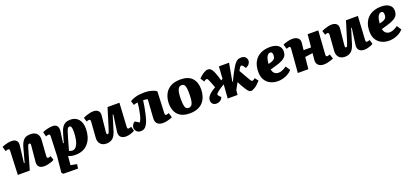

<svg xmlns="http://www.w3.org/2000/svg" viewBox="36 -1646 6415 2988"><g transform="rotate(-20 3243.5 -152.5)"><path d="M671 -32Q657 -21 628 -10.5Q599 0 566 7Q533 14 506 14Q447 14 420 -14.5Q393 -43 398 -95L423 -359Q425 -381 420 -389Q415 -397 405 -397Q394 -397 387.5 -390.5Q381 -384 375 -366Q369 -348 358 -312L268 0H70L86 -394Q87 -426 65 -426Q57 -426 46 -422.5Q35 -419 19 -413L-4 -491Q6 -497 32.5 -506Q59 -515 92 -522Q125 -529 157 -529Q208 -529 235 -502.5Q262 -476 256 -422L222 -141L233 -138L299 -379Q319 -451 355.5 -490Q392 -529 471 -529Q540 -529 575 -489.5Q610 -450 604 -383L586 -132Q584 -110 588.5 -99.5Q593 -89 609 -89Q620 -89 631 -93Q642 -97 649 -101Z M756 -375Q758 -404 753 -414.5Q748 -425 733 -425Q724 -425 710 -421.5Q696 -418 687 -414L668 -490Q696 -504 744 -516.5Q792 -529 837 -529Q889 -529 911 -496.5Q933 -464 926 -414L900 -224L911 -221L944 -336Q955 -375 967.5 -409.5Q980 -444 999.5 -471Q1019 -498 1050.5 -513.5Q1082 -529 1132 -529Q1213 -529 1262.5 -474Q1312 -419 1312 -314Q1312 -251 1295.5 -192Q1279 -133 1243.5 -86.5Q1208 -40 1153 -13Q1098 14 1021 14Q986 14 955 7Q924 0 905 -9L892 138L994 157L984 228L741 225L718 201L744 -63ZM1081 -433Q1067 -433 1056.5 -423Q1046 -413 1033.5 -379Q1021 -345 1001 -274L946 -79Q971 -66 999 -66Q1041 -66 1067.5 -105Q1094 -144 1106.5 -206.5Q1119 -269 1119 -339Q1119 -389 1110 -411Q1101 -433 1081 -433Z M1340 -483Q1358 -493 1388 -504Q1418 -515 1450.5 -522Q1483 -529 1509 -529Q1563 -529 1590.5 -501.5Q1618 -474 1612 -420L1586 -160Q1584 -137 1587 -127.5Q1590 -118 1603 -118Q1615 -118 1623 -135Q1631 -152 1645 -197L1743 -515H1940L1917 -121Q1916 -89 1937 -89Q1949 -89 1961.5 -93Q1974 -97 1984 -101L2004 -29Q1978 -12 1935.5 1Q1893 14 1857 14Q1800 14 1771 -17.5Q1742 -49 1751 -110L1788 -375L1778 -377L1703 -132Q1677 -49 1636 -17.5Q1595 14 1536 14Q1472 14 1437 -25Q1402 -64 1407 -132L1426 -389Q1427 -411 1420.5 -418.5Q1414 -426 1401 -426Q1384 -426 1361 -414Z M2118 -476Q2155 -501 2214 -517Q2273 -533 2361 -533Q2400 -533 2441.5 -525Q2483 -517 2514.5 -504Q2546 -491 2556 -478L2540 -122Q2539 -89 2561 -89Q2569 -89 2579.5 -92Q2590 -95 2606 -101L2629 -24Q2617 -17 2592 -8Q2567 1 2534.5 7.5Q2502 14 2469 14Q2412 14 2380 -17Q2348 -48 2352 -109L2373 -415Q2362 -420 2340 -423Q2318 -426 2300 -426Q2293 -372 2283 -316.5Q2273 -261 2262.5 -215.5Q2252 -170 2245 -145Q2225 -73 2193 -29Q2161 15 2106 15Q2059 15 2034.5 -12.5Q2010 -40 2010 -72Q2010 -100 2026 -124.5Q2042 -149 2064 -160L2133 -117Q2148 -140 2159 -168.5Q2170 -197 2179 -240Q2190 -285 2197 -333.5Q2204 -382 2208 -422Q2193 -421 2174 -417Q2155 -413 2140 -405Z M2914 16Q2826 16 2769.5 -16Q2713 -48 2685.5 -105Q2658 -162 2658 -237Q2658 -316 2687.5 -383Q2717 -450 2782 -490.5Q2847 -531 2955 -531Q3081 -531 3144 -464Q3207 -397 3207 -280Q3207 -223 3191.5 -170Q3176 -117 3142 -75Q3108 -33 3051.5 -8.5Q2995 16 2914 16ZM2925 -71Q2964 -71 2982 -101Q3000 -131 3005 -179Q3010 -227 3010 -281Q3010 -327 3005.5 -363.5Q3001 -400 2986.5 -421Q2972 -442 2941 -442Q2899 -442 2878 -395.5Q2857 -349 2857 -233Q2857 -158 2870 -114.5Q2883 -71 2925 -71Z M3703 -222 3713 -221Q3737 -272 3757 -312.5Q3777 -353 3792 -377Q3820 -428 3843 -461.5Q3866 -495 3892.5 -512Q3919 -529 3957 -529Q4006 -529 4029 -503Q4052 -477 4052 -445Q4052 -416 4033.5 -391.5Q4015 -367 3975 -350L3956 -378Q3942 -400 3928 -408Q3914 -416 3896 -394Q3890 -386 3882.5 -373.5Q3875 -361 3864 -341Q3877 -317 3892.5 -291.5Q3908 -266 3926 -233Q3948 -193 3961 -170.5Q3974 -148 3983 -138Q3992 -128 4004 -128Q4015 -128 4026 -136.5Q4037 -145 4048 -155L4092 -98Q4039 -38 3996 -12Q3953 14 3931 14Q3907 14 3888.5 -5.5Q3870 -25 3842 -70Q3825 -97 3808 -128Q3791 -159 3777 -187Q3760 -158 3744 -129Q3728 -100 3716 -76L3709 0H3546L3563 -229Q3487 -184 3451.5 -156Q3416 -128 3416 -113Q3416 -106 3420 -100Q3424 -94 3434 -82L3460 -57Q3448 -21 3419 -3Q3390 15 3359 15Q3316 15 3294.5 -9Q3273 -33 3273 -66Q3273 -151 3421 -231Q3414 -253 3405.5 -275Q3397 -297 3386 -324Q3371 -361 3362 -379Q3353 -397 3339 -397Q3328 -397 3317 -390Q3306 -383 3293 -374L3252 -437Q3297 -483 3338 -507Q3379 -531 3404 -531Q3438 -531 3459.5 -509.5Q3481 -488 3499 -444Q3512 -412 3523 -380Q3534 -348 3548 -299L3575 -316L3588 -517H3756Z M4436 -529Q4520 -529 4568.5 -494Q4617 -459 4617 -395Q4617 -355 4600.5 -324Q4584 -293 4540 -267.5Q4496 -242 4416 -220L4330 -196Q4337 -150 4364.5 -128Q4392 -106 4428 -106Q4460 -106 4495.5 -121Q4531 -136 4563 -160L4612 -86Q4580 -50 4539 -28Q4498 -6 4456 4Q4414 14 4379 14Q4307 14 4252 -13.5Q4197 -41 4165.5 -94Q4134 -147 4134 -225Q4134 -323 4171 -391Q4208 -459 4276 -494Q4344 -529 4436 -529ZM4447 -394Q4447 -423 4436.5 -435Q4426 -447 4410 -447Q4380 -447 4357 -411.5Q4334 -376 4327 -288L4372 -300Q4409 -311 4428 -330.5Q4447 -350 4447 -394Z M5028 -213 4901 -195 4881 0H4707L4739 -394Q4742 -426 4718 -426Q4710 -426 4699 -422.5Q4688 -419 4672 -413L4649 -491Q4661 -498 4687.5 -507Q4714 -516 4747 -522.5Q4780 -529 4810 -529Q4861 -529 4895.5 -502.5Q4930 -476 4926 -422Q4923 -393 4919.5 -363.5Q4916 -334 4913 -304H5037L5057 -515H5233L5206 -121Q5205 -89 5227 -89Q5236 -89 5246.5 -92.5Q5257 -96 5273 -102L5297 -24Q5284 -18 5257.5 -9Q5231 0 5198.5 7Q5166 14 5135 14Q5079 14 5046 -16Q5013 -46 5018 -101Z M5289 -483Q5307 -493 5337 -504Q5367 -515 5399.5 -522Q5432 -529 5458 -529Q5512 -529 5539.5 -501.5Q5567 -474 5561 -420L5535 -160Q5533 -137 5536 -127.5Q5539 -118 5552 -118Q5564 -118 5572 -135Q5580 -152 5594 -197L5692 -515H5889L5866 -121Q5865 -89 5886 -89Q5898 -89 5910.5 -93Q5923 -97 5933 -101L5953 -29Q5927 -12 5884.5 1Q5842 14 5806 14Q5749 14 5720 -17.5Q5691 -49 5700 -110L5737 -375L5727 -377L5652 -132Q5626 -49 5585 -17.5Q5544 14 5485 14Q5421 14 5386 -25Q5351 -64 5356 -132L5375 -389Q5376 -411 5369.5 -418.5Q5363 -426 5350 -426Q5333 -426 5310 -414Z M6277 -529Q6361 -529 6409.5 -494Q6458 -459 6458 -395Q6458 -355 6441.5 -324Q6425 -293 6381 -267.5Q6337 -242 6257 -220L6171 -196Q6178 -150 6205.5 -128Q6233 -106 6269 -106Q6301 -106 6336.5 -121Q6372 -136 6404 -160L6453 -86Q6421 -50 6380 -28Q6339 -6 6297 4Q6255 14 6220 14Q6148 14 6093 -13.5Q6038 -41 6006.5 -94Q5975 -147 5975 -225Q5975 -323 6012 -391Q6049 -459 6117 -494Q6185 -529 6277 -529ZM6288 -394Q6288 -423 6277.5 -435Q6267 -447 6251 -447Q6221 -447 6198 -411.5Q6175 -376 6168 -288L6213 -300Q6250 -311 6269 -330.5Q6288 -350 6288 -394Z"/></g></svg>

Font: Literata 12pt ExtraBold
Style: Italic
Weight: 800
Italic angle: -2°
Designer: Latin by Veronika Burian and Jose Scaglione. Greek by Irene Vlachou. Cyrillic by Vera Evstafieva
Foundry: TypeTogether
Version: Version 3.002